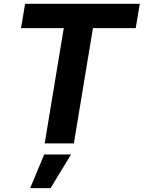

<svg xmlns="http://www.w3.org/2000/svg" viewBox="-20 -747 748 1000"><path d="M89.5 -600.5 110.8 -727.3H708.1L686.8 -600.5H464.1L364.7 0H212.7L312.1 -600.5ZM137.1 233 210.2 57.5H350.1L243.3 233Z"/></svg>

Font: Karasuma Gothic
Style: Bold Italic
Weight: 700
Italic angle: 9.39998°
Designer: Rasmus Andersson / Ryoko Nishizuka
Foundry: Genbu
Version: Version 1.00